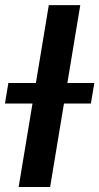

<svg xmlns="http://www.w3.org/2000/svg" viewBox="-56 -748 397 768"><path d="M265.1 -727.5 144.5 0H18.6L139.2 -727.5ZM-36.1 -334 -22.5 -416H321.3L307.6 -334Z"/></svg>

Font: Inter 20pt SemiBold
Style: Italic
Weight: 600
Italic angle: -9.3988°
Version: Version 4.001;git-66647c0bb